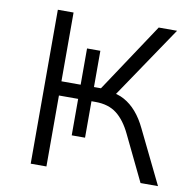

<svg xmlns="http://www.w3.org/2000/svg" viewBox="-79 -786 880 866"><g transform="rotate(10 361.0 -352.5)"><path d="M117 0V-705H189V-390H277V-556H338V-390H370L579 -705H663L432 -363L410 -382Q448 -379 479 -362Q510 -345 535.5 -315.5Q561 -286 581 -244L700 0H620L520 -207Q492 -266 454 -295.5Q416 -325 357 -325H329L338 -335V-158H277V-325H189V0Z"/></g></svg>

Font: Nunito Sans 6pt Light
Style: Regular
Weight: 300
Version: Version 3.101;gftools[0.9.27]